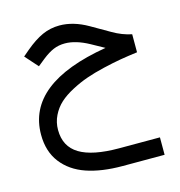

<svg xmlns="http://www.w3.org/2000/svg" viewBox="-107 -481 857 915"><g transform="rotate(-15 321.0 -23.5)"><path d="M452.6 -225.6 388.2 -261.2Q323.7 -296.4 270.5 -296.4Q239.7 -296.4 214.1 -285.6Q188.5 -274.9 158.2 -251L123.5 -223.1L67.4 -286.1L97.2 -311.5Q142.6 -349.6 182.6 -367.7Q222.7 -385.7 267.6 -385.7Q335.9 -385.7 407.2 -344.7L499.5 -291.5Q544.9 -265.1 592.3 -255.4V-166.5Q546.4 -160.6 508.1 -154.1Q469.7 -147.5 420.7 -136Q371.6 -124.5 333.3 -111.1Q294.9 -97.7 255.9 -77.1Q216.8 -56.6 190.9 -33Q165 -9.3 148.9 23.4Q132.8 56.2 132.8 93.8Q132.8 175.8 196.8 214.6Q260.7 253.4 391.6 253.4H592.8V339.4H385.7Q282.7 339.4 208.5 314Q134.3 288.6 91.6 233.2Q48.8 177.7 48.8 95.2Q48.8 -158.2 452.6 -225.6Z"/></g></svg>

Font: Shabnam WOL
Style: WOL
Weight: 400
Foundry: DejaVu fonts team - Redesigned by Saber Rastikerdar - Based on Vazir font
Version: Version 5.0.0